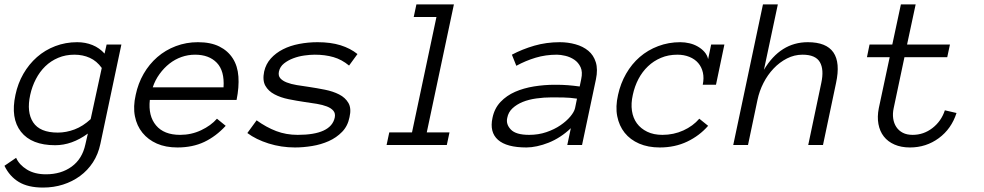

<svg xmlns="http://www.w3.org/2000/svg" viewBox="-71 -657 4458 870"><path d="M383.8 -4.9Q374 42 350.1 78.6Q326.2 115.2 291.5 140.6Q256.8 166 214.4 179.4Q171.9 192.9 124 192.9Q56.2 192.9 14.2 167.5Q-27.8 142.1 -50.8 94.2L2 58.1Q16.1 89.8 51 111.3Q85.9 132.8 137.2 132.8Q206.1 132.8 253.9 97.9Q301.8 63 315.9 -2.9L327.1 -51.8Q254.9 1 179.2 1Q71.8 1 23.9 -60.1Q-23.9 -121.1 -1 -227.1Q9.8 -278.8 34.9 -322.5Q60.1 -366.2 96.4 -398.2Q132.8 -430.2 179.4 -448Q226.1 -465.8 278.8 -465.8Q315.9 -465.8 347.9 -452.9Q379.9 -439.9 402.8 -414.1L412.1 -455.1H479ZM390.1 -349.1Q367.2 -380.9 335.7 -395Q304.2 -409.2 266.1 -409.2Q226.1 -409.2 192.6 -395Q159.2 -380.9 134 -356.4Q108.9 -332 91.6 -298.6Q74.2 -265.1 65.9 -227.1Q48.8 -148.9 79.3 -102.5Q109.9 -56.2 190.9 -56.2Q229 -56.2 267.1 -70.6Q305.2 -85 339.8 -117.2Z M607.9 -204.1Q600.1 -131.8 636 -88.9Q671.9 -45.9 745.1 -45.9Q795.9 -45.9 840.3 -66.9Q884.8 -87.9 912.1 -119.1L951.7 -86.9Q907.7 -39.1 854.7 -13.9Q801.8 11.2 732.9 11.2Q679.7 11.2 639.9 -6.3Q600.1 -23.9 574.5 -55.4Q548.8 -86.9 540.3 -130.4Q531.7 -173.8 543.9 -227.1Q554.7 -278.8 579.8 -322.5Q605 -366.2 641.8 -398.2Q678.7 -430.2 725.8 -448Q772.9 -465.8 825.7 -465.8Q883.8 -465.8 922.9 -446.3Q961.9 -426.8 983.9 -392.3Q1005.9 -357.9 1009.3 -310.1Q1012.7 -262.2 1001 -204.1ZM941.9 -261.2Q946.8 -335.9 911.4 -372.6Q876 -409.2 813 -409.2Q780.8 -409.2 751.2 -398.7Q721.7 -388.2 696.8 -368.7Q671.9 -349.1 651.9 -321.5Q631.8 -293.9 621.1 -261.2Z M1512.7 -126Q1504.9 -85.9 1479.2 -59.6Q1453.6 -33.2 1418.7 -17.6Q1383.8 -2 1343.3 4.6Q1302.7 11.2 1265.6 11.2Q1203.6 11.2 1146.2 -6.8Q1088.9 -24.9 1049.8 -54.2L1091.8 -111.8Q1135.7 -80.1 1180.7 -63Q1225.6 -45.9 1277.8 -45.9Q1428.7 -45.9 1445.8 -124Q1449.7 -143.1 1439.7 -155Q1429.7 -167 1410.2 -174.6Q1390.6 -182.1 1364.7 -186.5Q1338.9 -190.9 1309.6 -194.8Q1272.9 -200.2 1236.8 -207.5Q1200.7 -214.8 1172.9 -229.5Q1145 -244.1 1131.3 -268.6Q1117.7 -293 1126 -333Q1133.8 -367.2 1156.2 -392.1Q1178.7 -417 1211.2 -433.6Q1243.7 -450.2 1284.7 -458Q1325.7 -465.8 1367.7 -465.8Q1427.7 -465.8 1472.2 -451.9Q1516.6 -438 1548.8 -412.1L1510.7 -359.9Q1478 -387.2 1439.9 -398.2Q1401.9 -409.2 1355 -409.2Q1334 -409.2 1307.9 -405.5Q1281.7 -401.9 1257.8 -392.8Q1233.9 -383.8 1215.8 -369.4Q1197.8 -355 1192.9 -333Q1189 -314 1199 -302.5Q1209 -291 1228.3 -283.4Q1247.6 -275.9 1273.7 -271.5Q1299.8 -267.1 1328.6 -263.2Q1364.7 -257.8 1401.4 -250.5Q1438 -243.2 1465.8 -229Q1493.7 -214.8 1507.8 -190.4Q1522 -166 1512.7 -126Z M1953.6 0H1680.7L1692.9 -57.1H1795.9L1906.7 -580.1H1803.7L1815.9 -637.2H1985.8L1862.8 -57.1H1965.8Z M2160.6 -123Q2169.4 -166 2197 -195.1Q2224.6 -224.1 2263.2 -241Q2301.8 -257.8 2348.6 -265.4Q2395.5 -272.9 2442.4 -272.9Q2460.4 -272.9 2474.6 -272.5Q2488.8 -272 2501.7 -271Q2514.6 -270 2527.1 -268.6Q2539.6 -267.1 2555.7 -265.1L2562.5 -297.9Q2569.8 -331.1 2559.8 -352.5Q2549.8 -374 2531.2 -386.5Q2512.7 -398.9 2490.7 -404.1Q2468.8 -409.2 2452.6 -409.2Q2401.4 -409.2 2356 -395.5Q2310.5 -381.8 2268.6 -358.9L2248.5 -409.2Q2295.4 -434.1 2350.1 -450Q2404.8 -465.8 2465.8 -465.8Q2502.4 -465.8 2536.6 -456.3Q2570.8 -446.8 2594.7 -427Q2618.7 -407.2 2628.7 -375Q2638.7 -342.8 2629.4 -297.9L2566.4 0H2499.5L2515.6 -76.2Q2492.7 -54.2 2467 -37.6Q2441.4 -21 2415 -10.5Q2388.7 0 2362.5 5.6Q2336.4 11.2 2314.5 11.2Q2224.6 11.2 2185.5 -23.4Q2146.5 -58.1 2160.6 -123ZM2326.7 -45.9Q2368.7 -45.9 2405 -58.3Q2441.4 -70.8 2468.5 -89.4Q2495.6 -107.9 2513.2 -128.9Q2530.8 -149.9 2534.7 -167L2543.5 -210Q2511.7 -214.8 2481.7 -215.3Q2451.7 -215.8 2429.7 -215.8Q2393.6 -215.8 2359.1 -210.9Q2324.7 -206.1 2297.6 -195.1Q2270.5 -184.1 2251.5 -166.5Q2232.4 -148.9 2227.5 -123Q2220.7 -94.2 2243.7 -70.1Q2266.6 -45.9 2326.7 -45.9Z M3137.7 -86.9Q3098.6 -42 3043 -15.4Q2987.3 11.2 2918.5 11.2Q2865.7 11.2 2825.2 -6.3Q2784.7 -23.9 2759.5 -55.4Q2734.4 -86.9 2725.8 -130.4Q2717.3 -173.8 2729.5 -227.1Q2740.7 -278.8 2766.1 -323Q2791.5 -367.2 2827.9 -398.7Q2864.3 -430.2 2911.4 -448Q2958.5 -465.8 3011.7 -465.8Q3032.7 -465.8 3053.2 -460.9Q3073.7 -456.1 3091.1 -446Q3108.4 -436 3120.8 -422.1Q3133.3 -408.2 3137.7 -389.2L3151.4 -455.1H3211.4L3173.3 -272.9H3113.3Q3119.6 -303.2 3114 -328.1Q3108.4 -353 3093 -371.1Q3077.6 -389.2 3053 -399.2Q3028.3 -409.2 2998.5 -409.2Q2957.5 -409.2 2924.1 -395Q2890.6 -380.9 2865 -356.4Q2839.4 -332 2822 -299.1Q2804.7 -266.1 2796.4 -227.1Q2787.6 -188 2792.5 -155Q2797.4 -122.1 2814.9 -98.1Q2832.5 -74.2 2861.6 -60.1Q2890.6 -45.9 2930.7 -45.9Q2981.4 -45.9 3025.4 -65.9Q3069.3 -85.9 3097.7 -119.1Z M3658.2 0H3591.3L3650.4 -280.8Q3663.6 -341.8 3644 -375.5Q3624.5 -409.2 3565.4 -409.2Q3528.3 -409.2 3494.9 -392.1Q3461.4 -375 3434.3 -346.4Q3407.2 -317.9 3388.4 -281Q3369.6 -244.1 3361.3 -204.1L3318.4 0H3251.5L3386.2 -637.2H3453.6L3390.6 -340.8Q3465.3 -465.8 3589.4 -465.8Q3757.3 -465.8 3717.3 -280.8Z M4263.2 -145Q4240.2 -73.2 4182.9 -31Q4125.5 11.2 4052.2 11.2Q4012.2 11.2 3982.2 -2Q3952.1 -15.1 3933.8 -38.6Q3915.5 -62 3909.4 -95Q3903.3 -127.9 3911.1 -167L3960.4 -397.9H3857.4L3869.1 -455.1H3972.2L4011.2 -637.2H4078.1L4039.1 -455.1H4233.4L4221.2 -397.9H4027.3L3978.5 -167Q3973.1 -142.1 3976.3 -120.1Q3979.5 -98.1 3990.5 -81.5Q4001.5 -64.9 4019.8 -55.4Q4038.1 -45.9 4064.5 -45.9Q4114.3 -45.9 4154.3 -76.9Q4194.3 -107.9 4210.4 -157.2Z"/></svg>

Font: Anonymous Pro
Style: Italic
Weight: 400
Italic angle: -12°
Monospace: yes
Designer: Mark Simonson
Version: Version 1.003